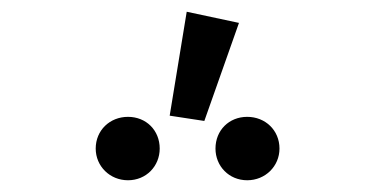

<svg xmlns="http://www.w3.org/2000/svg" viewBox="-20 -934 640 327"><path d="M298 -914 269 -737 328 -728 387 -895ZM198 -735C167 -735 143 -712 143 -681C143 -651 167 -627 198 -627C229 -627 252 -651 252 -681C252 -712 229 -735 198 -735ZM401 -735C370 -735 347 -712 347 -681C347 -651 370 -627 401 -627C432 -627 456 -651 456 -681C456 -712 432 -735 401 -735Z"/></svg>

Font: FiraMono Nerd Font
Style: Regular
Weight: 400
Designer: Carrois Corporate & Edenspiekermann AG
Foundry: Carrois Corporate GbR & Edenspiekermann AG
Version: Version 003.206;Nerd Fonts 3.3.0